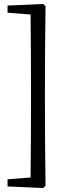

<svg xmlns="http://www.w3.org/2000/svg" viewBox="-20 -778 328 966"><path d="M134 -705 18 -714V-750L197 -758L209 -747Q206 -521 206 -295Q206 -69 209 157L197 168L18 160V124L134 115Q136 -90 136 -295Q136 -500 134 -705Z"/></svg>

Font: Fenix
Style: Regular
Weight: 400
Designer: Fernando Diaz
Foundry: Fernando Diaz
Version: 004.301